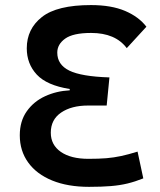

<svg xmlns="http://www.w3.org/2000/svg" viewBox="-20 -723 626 753"><path d="M336.9 -703.1Q416.5 -703.1 470.5 -680.2Q524.4 -657.2 554.2 -618.2L477.1 -534.2Q432.6 -593.8 337.4 -593.8Q266.6 -593.8 235.6 -571.5Q204.6 -549.3 204.6 -516.6Q204.6 -469.2 252 -446Q299.3 -422.9 409.2 -419.4L398.4 -309.1H325.2Q260.3 -309.1 219.7 -281.5Q179.2 -253.9 179.2 -202.6Q179.2 -154.8 218.5 -127.4Q257.8 -100.1 326.7 -100.1Q367.7 -100.1 397.2 -102.5Q426.8 -105 455.1 -111.1Q483.4 -117.2 519.5 -128.4L542 -23.4Q510.3 -10.7 480.2 -3.4Q450.2 3.9 414.6 6.8Q378.9 9.8 329.1 9.8Q245.6 9.8 184.6 -15.1Q123.5 -40 90.6 -85.7Q57.6 -131.3 57.6 -192.4Q57.6 -248 85 -286.6Q112.3 -325.2 157 -345.7Q201.7 -366.2 253.4 -368.7V-374Q163.6 -388.2 124.3 -430.4Q85 -472.7 85 -533.7Q85 -609.4 144.3 -656.2Q203.6 -703.1 336.9 -703.1Z"/></svg>

Font: CaskaydiaCove NF SemiBold
Style: Regular
Weight: 600
Designer: Aaron Bell
Foundry: Saja Typeworks
Version: Version 2111.001; VTT 6.35;Nerd Fonts 3.2.1